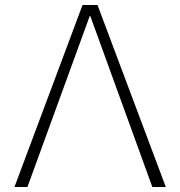

<svg xmlns="http://www.w3.org/2000/svg" viewBox="-20 -750 723 770"><path d="M645 0H591L342 -686H340L90 0H38L311 -730H371Z"/></svg>

Font: Mplus 1p Light
Style: Regular
Weight: 300
Version: Version 1.061